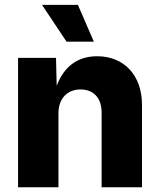

<svg xmlns="http://www.w3.org/2000/svg" viewBox="-20 -790 675 810"><path d="M226.6 -311.5C226.6 -375 264.2 -412.6 319.8 -412.6C375.5 -412.6 408.7 -376 408.7 -314.5V0H579.1V-347.7C579.1 -471.2 504.4 -552.7 390.1 -552.7C301.8 -552.7 248 -503.9 219.2 -428.2L216.3 -545.9H56.2V0H226.6ZM260.7 -614.3H376L308.6 -769.5H157.2Z"/></svg>

Font: Inter ExtraBold
Style: Regular
Weight: 800
Designer: Rasmus Andersson
Foundry: rsms
Version: Version 4.001;git-9221beed3